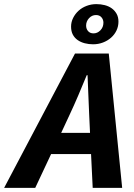

<svg xmlns="http://www.w3.org/2000/svg" viewBox="-82 -912 650 932"><path d="M370 -697Q349 -697 329.5 -702Q310 -707 295 -717.5Q280 -728 271.5 -744Q263 -760 263 -783Q263 -805 273 -825Q283 -845 299.5 -860Q316 -875 338.5 -883.5Q361 -892 386 -892Q407 -892 426.5 -887Q446 -882 460.5 -871.5Q475 -861 484 -845Q493 -829 493 -807Q493 -784 483.5 -764Q474 -744 457 -729Q440 -714 417.5 -705.5Q395 -697 370 -697ZM372 -750Q391 -750 405.5 -765Q420 -780 420 -802Q420 -817 410.5 -828Q401 -839 384 -839Q364 -839 350 -823.5Q336 -808 336 -788Q336 -772 345.5 -761Q355 -750 372 -750ZM255 -353 215 -267H355L351 -353Q349 -401 347 -448Q345 -495 343 -547H339Q318 -496 298 -449Q278 -402 255 -353ZM-62 0 282 -652H446L511 0H368L360 -164H166L89 0Z"/></svg>

Font: TypoPRO Source Sans Pro
Style: Bold Italic
Weight: 700
Italic angle: -11°
Designer: Paul D. Hunt
Foundry: Adobe Systems Incorporated
Version: Version 1.075;PS 2.000;hotconv 1.0.86;makeotf.lib2.5.63406